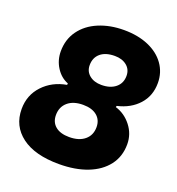

<svg xmlns="http://www.w3.org/2000/svg" viewBox="-133 -838 884 957"><g transform="rotate(20 308.5 -359.5)"><path d="M17 -185Q17 -259 65.5 -310.5Q114 -362 189 -375L190 -383Q151 -398 126.5 -436.5Q102 -475 102 -522Q102 -585 136 -632Q170 -679 229.5 -704Q289 -729 363 -729Q437 -729 493 -705Q549 -681 580 -637.5Q611 -594 611 -538Q611 -470 569 -423.5Q527 -377 457 -361L455 -354Q505 -339 538.5 -296Q572 -253 572 -199Q572 -134 536 -87Q500 -40 435.5 -15Q371 10 285 10Q157 10 87 -42.5Q17 -95 17 -185ZM399 -227Q399 -265 372.5 -287Q346 -309 299 -309Q247 -309 217.5 -283.5Q188 -258 188 -215Q188 -177 214 -155.5Q240 -134 287 -134Q339 -134 369 -159Q399 -184 399 -227ZM452 -518Q452 -552 427.5 -572Q403 -592 364 -592Q315 -592 288 -569Q261 -546 261 -506Q261 -473 285.5 -453Q310 -433 349 -433Q396 -433 424 -456Q452 -479 452 -518Z"/></g></svg>

Font: Mona Sans ExtraBold
Style: Italic
Weight: 800
Italic angle: -11.7°
Designer: Deni Anggara
Foundry: GitHub
Version: Version 2.000